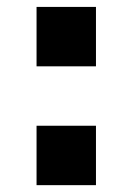

<svg xmlns="http://www.w3.org/2000/svg" viewBox="-20 -541 387 561"><path d="M86.8 0V-173.6H260.4V0ZM86.8 -347.2V-520.8H260.4V-347.2Z"/></svg>

Font: 8-bit Operator+ 8
Style: Bold
Weight: 700
Designer: GrandChaos9000
Version: Version 1.3.0 - August 1, 2014